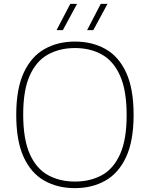

<svg xmlns="http://www.w3.org/2000/svg" viewBox="-20 -964 775 993"><path d="M367.5 9Q277.5 9 209 -29.8Q140.5 -68.5 102.2 -152Q64 -235.5 64 -370Q64 -504.5 102.8 -588Q141.5 -671.5 210 -710.2Q278.5 -749 367.5 -749Q457.5 -749 526 -710.2Q594.5 -671.5 632.8 -588Q671 -504.5 671 -370Q671 -235.5 632.2 -152Q593.5 -68.5 525 -29.8Q456.5 9 367.5 9ZM367.5 -25Q447 -25 507.2 -58.2Q567.5 -91.5 601.2 -167Q635 -242.5 635 -368Q635 -496 601.2 -572Q567.5 -648 507.2 -681.8Q447 -715.5 367.5 -715.5Q288.5 -715.5 228 -682Q167.5 -648.5 133.8 -573.2Q100 -498 100 -372Q100 -244 133.8 -168Q167.5 -92 228 -58.5Q288.5 -25 367.5 -25ZM430.5 -808 501 -944H536L462.5 -808ZM272.5 -808 343.5 -944H378.5L305 -808Z"/></svg>

Font: Encode Sans Semi Expanded Thin
Style: Regular
Weight: 100
Width: 6
Designer: Multiple Designers
Foundry: Impallari Type
Version: Version 3.000; ttfautohint (v1.8.3) -l 8 -r 50 -G 200 -x 14 